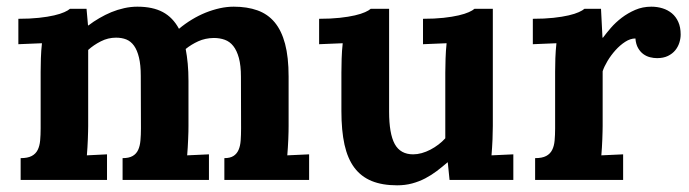

<svg xmlns="http://www.w3.org/2000/svg" viewBox="-20 -536 2054 572"><path d="M541.5 -160.6Q541.5 -153.3 541.3 -143.1Q541 -132.8 540.5 -121.1Q540 -109.4 539.3 -96.9Q538.6 -84.5 537.6 -73.2L602.5 -76.2V0H345.2V-64.9Q364.3 -64.9 375.2 -71.3Q386.2 -77.6 391.6 -89.4Q397 -101.1 398.4 -117.4Q399.9 -133.8 399.9 -153.8L399.4 -310.1Q399.4 -342.8 394 -364.7Q388.7 -386.7 379.2 -399.9Q369.6 -413.1 356.2 -418.5Q342.8 -423.8 325.7 -423.8Q301.8 -423.8 280.3 -412.8Q258.8 -401.9 242.7 -387.2V-160.6Q242.7 -153.3 242.4 -143.1Q242.2 -132.8 241.7 -121.1Q241.2 -109.4 240.5 -96.9Q239.7 -84.5 238.8 -73.2L298.8 -76.2V0H41.5V-64.9Q62.5 -64.9 74.5 -71.3Q86.4 -77.6 92.3 -89.4Q98.1 -101.1 99.6 -117.4Q101.1 -133.8 101.1 -153.8V-322.3Q101.1 -340.3 101.8 -362.5Q102.5 -384.8 105 -407.2L34.7 -404.3V-480Q69.3 -480 95.9 -482.9Q122.6 -485.8 141.4 -490.2Q160.2 -494.6 171.6 -499.8Q183.1 -504.9 188.5 -509.8H237.8L242.2 -460.4H243.7Q258.3 -471.7 275.9 -481.9Q293.5 -492.2 311.8 -499.8Q330.1 -507.3 349.9 -511.7Q369.6 -516.1 389.2 -516.1Q435.1 -516.1 465.1 -500Q495.1 -483.9 513.2 -450.2Q531.2 -465.3 551.3 -477.5Q571.3 -489.7 592.5 -498.3Q613.8 -506.8 635 -511.5Q656.2 -516.1 676.3 -516.1Q716.3 -516.1 747.1 -505.1Q777.8 -494.1 798.3 -469.5Q818.8 -444.8 829.3 -405.3Q839.8 -365.7 839.8 -308.1V-160.6Q839.8 -153.3 839.6 -143.1Q839.4 -132.8 838.9 -121.1Q838.4 -109.4 837.6 -96.9Q836.9 -84.5 835.9 -73.2L900.9 -76.2V0H648.4V-64.9Q665.5 -64.9 675.5 -71.3Q685.5 -77.6 690.7 -89.4Q695.8 -101.1 697 -117.4Q698.2 -133.8 698.2 -153.8L697.8 -307.1Q697.8 -340.8 691.7 -363.3Q685.5 -385.7 675 -398.9Q664.6 -412.1 649.7 -417.5Q634.8 -422.9 616.7 -422.9Q591.3 -422.4 570.8 -413.1Q550.3 -403.8 533.2 -390.1Q537.1 -369.6 539.3 -346.2Q541.5 -322.8 541.5 -294.9Z M1448.2 -160.6Q1447.8 -132.8 1447.3 -121.1Q1446.8 -109.4 1446 -96.9Q1445.3 -84.5 1444.3 -73.2L1509.3 -76.2V0H1319.3L1314 -52.2H1313Q1297.9 -39.1 1281.5 -26.6Q1265.1 -14.2 1246.8 -4.6Q1228.5 4.9 1207.8 10.5Q1187 16.1 1163.1 16.1Q1118.7 16.1 1087.2 3.2Q1055.7 -9.8 1035.6 -36.6Q1015.6 -63.5 1006.3 -105.2Q997.1 -147 997.1 -205.1V-319.8Q997.1 -337.9 997.8 -361.3Q998.5 -384.8 1001 -407.2L930.7 -404.3V-480Q965.3 -480 991.9 -482.9Q1018.6 -485.8 1037.4 -490.2Q1056.2 -494.6 1067.6 -499.8Q1079.1 -504.9 1084.5 -509.8H1139.2V-203.6Q1139.2 -137.7 1156 -106.9Q1172.9 -76.2 1210.9 -76.2Q1223.1 -76.2 1236.3 -79.8Q1249.5 -83.5 1262.2 -90.1Q1274.9 -96.7 1286.4 -105.5Q1297.9 -114.3 1306.6 -124V-319.8Q1306.6 -337.9 1307.4 -361.3Q1308.1 -384.8 1310.5 -407.2L1240.2 -404.3V-480Q1274.9 -480 1301.3 -482.9Q1327.6 -485.8 1346.4 -490.2Q1365.2 -494.6 1376.7 -499.8Q1388.2 -504.9 1393.6 -509.8H1448.2Z M1920.4 -516.1Q1938 -516.1 1953.9 -511.2Q1969.7 -506.3 1981.7 -496.3Q1993.7 -486.3 2000.7 -470.7Q2007.8 -455.1 2007.8 -433.1Q2007.8 -421.4 2003.9 -408.9Q2000 -396.5 1991.7 -386.2Q1983.4 -376 1970 -369.4Q1956.5 -362.8 1937.5 -362.8Q1927.2 -362.8 1916.5 -365.5Q1905.8 -368.2 1896.7 -374.8Q1887.7 -381.3 1881.1 -392.6Q1874.5 -403.8 1873 -421.4Q1857.9 -421.4 1842.5 -411.4Q1827.1 -401.4 1813.7 -386.5Q1800.3 -371.6 1790 -354.5Q1779.8 -337.4 1775.4 -323.7V-160.6Q1775.4 -153.3 1775.1 -143.1Q1774.9 -132.8 1774.4 -121.1Q1773.9 -109.4 1773.2 -96.9Q1772.5 -84.5 1771.5 -73.2L1836.4 -76.2V0H1574.2V-64.9Q1595.2 -64.9 1607.2 -71.3Q1619.1 -77.6 1625 -89.4Q1630.9 -101.1 1632.3 -117.4Q1633.8 -133.8 1633.8 -153.8V-322.3Q1633.8 -340.3 1634.5 -362.5Q1635.3 -384.8 1637.7 -407.2L1567.4 -404.3V-480Q1602.1 -480 1628.7 -482.9Q1655.3 -485.8 1674.1 -490.2Q1692.9 -494.6 1704.3 -499.8Q1715.8 -504.9 1721.2 -509.8H1770.5L1774.9 -423.8H1776.4Q1786.1 -437 1800 -453.1Q1814 -469.2 1832.3 -483.2Q1850.6 -497.1 1872.6 -506.6Q1894.5 -516.1 1920.4 -516.1Z"/></svg>

Font: Parastoo FD
Style: Bold-FD
Weight: 700
Foundry: Saber Rastikerdar (saber.rastikerdar@gmail.com)
Version: Version 2.0.1